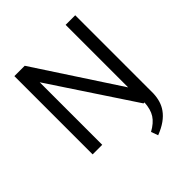

<svg xmlns="http://www.w3.org/2000/svg" viewBox="-243 -855 1217 1217"><g transform="rotate(-45 365.5 -247.0)"><path d="M88.4 0V-701.7H181.2L547.9 -141.1V-701.7H633.8V0Q632.3 34.2 623.5 63.2Q614.7 92.3 597.2 116.7Q577.6 144.5 545.9 167.2Q514.2 189.9 467.8 208L450.7 161.1Q502.9 132.3 526.6 95.5Q550.3 58.6 553.7 -0.5H544.9L174.3 -560.5V0Z"/></g></svg>

Font: Mako
Style: Regular
Weight: 400
Designer: vernon adams
Foundry: vernon adams
Version: Version 1.100; ttfautohint (v1.8.4.7-5d5b);gftools[0.9.33]